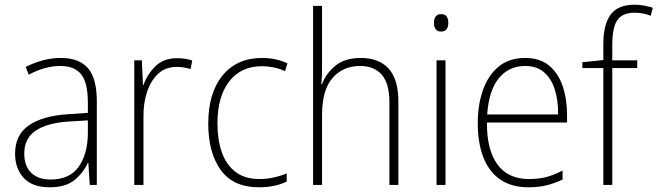

<svg xmlns="http://www.w3.org/2000/svg" viewBox="-20 -785 2791 815"><path d="M238 -539Q316 -539 353.5 -495.5Q391 -452 391 -355V0H361L355 -94H353Q334 -52 296.5 -21Q259 10 190 10Q117 10 80.5 -30Q44 -70 44 -133Q44 -212 102 -252.5Q160 -293 267 -300L353 -306V-349Q353 -434 324.5 -469.5Q296 -505 236 -505Q204 -505 171 -496Q138 -487 102 -468L89 -501Q123 -518 160.5 -528.5Q198 -539 238 -539ZM270 -269Q180 -263 131.5 -230.5Q83 -198 83 -133Q83 -80 112.5 -51.5Q142 -23 195 -23Q275 -23 313.5 -76.5Q352 -130 353 -219V-274Z M731 -538Q767 -538 796 -528L789 -492Q775 -496 760.5 -498.5Q746 -501 730 -501Q683 -501 652 -472.5Q621 -444 604.5 -395.5Q588 -347 589 -288V0H550V-529H582L587 -424H589Q604 -468 639 -503Q674 -538 731 -538Z M1079 10Q970 10 917 -63.5Q864 -137 864 -260Q864 -391 925 -465Q986 -539 1092 -539Q1152 -539 1200 -516L1190 -483Q1166 -494 1141 -499Q1116 -504 1092 -504Q1003 -504 953 -439.5Q903 -375 903 -261Q903 -192 921.5 -139Q940 -86 979.5 -55.5Q1019 -25 1081 -25Q1112 -25 1141.5 -31.5Q1171 -38 1197 -49V-14Q1174 -3 1144 3.5Q1114 10 1079 10Z M1347 -504Q1347 -481 1346.5 -464.5Q1346 -448 1344 -428H1347Q1363 -472 1403 -505.5Q1443 -539 1512 -539Q1589 -539 1630 -493.5Q1671 -448 1671 -354V0H1633V-349Q1633 -432 1600 -468.5Q1567 -505 1509 -505Q1436 -505 1391.5 -454Q1347 -403 1347 -296V0H1309V-760H1347Z M1852 -725Q1870 -725 1876.5 -714.5Q1883 -704 1883 -688Q1883 -672 1876 -661.5Q1869 -651 1852 -651Q1836 -651 1829 -661.5Q1822 -672 1822 -688Q1822 -704 1829 -714.5Q1836 -725 1852 -725ZM1871 -529V0H1833V-529Z M2209 -539Q2272 -539 2311 -506.5Q2350 -474 2368.5 -419Q2387 -364 2387 -297V-265H2047Q2046 -149 2091.5 -87Q2137 -25 2225 -25Q2265 -25 2297 -33Q2329 -41 2368 -61V-23Q2335 -7 2300.5 1.5Q2266 10 2224 10Q2150 10 2102 -24Q2054 -58 2031 -119Q2008 -180 2008 -262Q2008 -341 2030.5 -404Q2053 -467 2097.5 -503Q2142 -539 2209 -539ZM2209 -505Q2140 -505 2097.5 -453Q2055 -401 2048 -299H2349Q2350 -358 2335 -405Q2320 -452 2289 -478.5Q2258 -505 2209 -505Z M2685 -496H2579V0H2541V-496H2452V-521L2541 -530V-597Q2541 -681 2572 -723Q2603 -765 2674 -765Q2697 -765 2716 -761Q2735 -757 2751 -752L2742 -718Q2711 -731 2674 -731Q2622 -731 2600.5 -699.5Q2579 -668 2579 -595V-529H2685Z"/></svg>

Font: Noto Sans Ethiopic SemiCondensed ExtraLight
Style: Regular
Weight: 200
Width: 4
Designer: Monotype Design Team
Foundry: Monotype Imaging Inc.
Version: Version 2.102; ttfautohint (v1.8.4.7-5d5b)